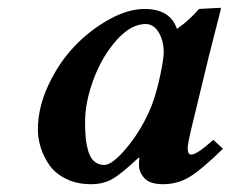

<svg xmlns="http://www.w3.org/2000/svg" viewBox="-20 -467 597 497"><path d="M373 -194.8Q386.2 -230.5 395 -272.9Q403.8 -315.4 403.8 -331.1Q403.8 -361.3 390.9 -383.1Q377.9 -404.8 356.9 -404.8Q318.8 -404.8 281.5 -362.8Q244.1 -320.8 222.2 -261.7Q200.2 -202.6 200.2 -150.9Q200.2 -127.4 201.9 -110.1Q203.6 -92.8 208.5 -75.7Q213.4 -58.6 223.9 -49.3Q234.4 -40 250 -40Q271.5 -40 310.3 -87.4Q349.1 -134.8 373 -194.8ZM339.8 -39.1Q339.8 -52.2 340.8 -58.1L338.9 -59.1Q293.5 -16.1 270 -3.2Q246.6 9.8 215.8 9.8Q178.7 9.8 150.6 -4.2Q122.6 -18.1 107.4 -40.3Q92.3 -62.5 85.2 -85.7Q78.1 -108.9 78.1 -131.8Q78.1 -188.5 105.2 -246.6Q132.3 -304.7 172.9 -347.2Q213.4 -389.6 262.5 -416.7Q311.5 -443.8 354 -443.8Q420.9 -443.8 438 -392.1Q471.2 -415.5 495.1 -443.8L549.8 -446.8Q551.8 -446.8 551.8 -443.8L520.5 -320.8L473.1 -125Q465.8 -93.3 465.8 -83Q465.8 -66.9 475.1 -66.9Q489.7 -66.9 532.2 -105L557.1 -82Q502.4 -28.3 471.2 -9.3Q439.9 9.8 401.9 9.8Q368.2 9.8 354 -5.6Q339.8 -21 339.8 -39.1Z"/></svg>

Font: Linux Libertine G
Style: Semibold Italic
Weight: 600
Italic angle: -11.5°
Designer: Philipp H. Poll
Foundry: Philipp H. Poll
Version: Version 5.1.1